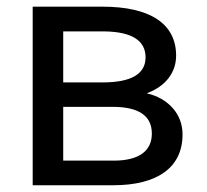

<svg xmlns="http://www.w3.org/2000/svg" viewBox="-20 -548 611 568"><path d="M315.4 0C445.8 0 520 -52.7 520 -149.9C520 -180.2 510.3 -206.1 491.2 -228C471.7 -250 445.8 -264.6 414.1 -272C471.2 -293 501 -334.5 501 -383.3C501 -478.5 423.3 -528.3 282.7 -528.3H76.7V0ZM167 -455.1H290.5C370.6 -453.6 410.6 -427.7 410.6 -378.4C410.6 -329.1 368.2 -304.2 283.7 -304.2H167ZM313 -231.9C390.6 -231.9 429.2 -205.6 429.2 -152.8C429.2 -102.1 392.1 -72.8 316.4 -72.8H167V-231.9Z"/></svg>

Font: Roboto
Style: Regular
Weight: 400
Designer: Google
Version: Version 2.137; 2017